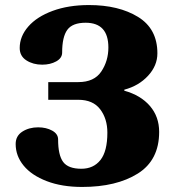

<svg xmlns="http://www.w3.org/2000/svg" viewBox="-20 -730 700 760"><path d="M42 -160Q42 -192 68.5 -209Q95 -226 131 -226Q163 -226 186.5 -213Q210 -200 210 -178Q210 -116 230 -89Q250 -62 302 -62Q350 -62 377.5 -96.5Q405 -131 405 -205Q405 -260 376.5 -297.5Q348 -335 290 -335H171V-405H290Q353 -405 381 -447Q409 -489 409 -542Q409 -640 319 -640Q267 -640 246.5 -612Q226 -584 226 -522Q226 -500 202.5 -487Q179 -474 147 -474Q111 -474 84.5 -491Q58 -508 58 -540Q58 -586 92 -625Q126 -664 188.5 -687Q251 -710 332 -710Q450 -710 526.5 -663Q603 -616 603 -519Q603 -470 566 -430Q529 -390 472 -375V-371Q537 -353 573.5 -310.5Q610 -268 610 -208Q610 -96 525.5 -43Q441 10 305 10Q225 10 165 -13Q105 -36 73.5 -74.5Q42 -113 42 -160Z"/></svg>

Font: Taviraj Black
Style: Regular
Weight: 900
Designer: Katatrad Team
Foundry: CadsonDemak
Version: Version 1.001